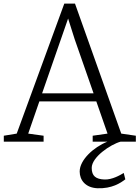

<svg xmlns="http://www.w3.org/2000/svg" viewBox="-20 -782 770 1060"><path d="M1 0H220.7V-32.7L135.7 -44.4L197.3 -222.2H511.7L573.7 -44.4L491.7 -32.7V0H573.2C497.1 30.3 419.9 100.6 419.9 165C419.9 212.4 452.1 254.4 518.1 257.3C597.7 260.3 646 228 671.9 208L663.1 172.9C643.6 184.6 599.1 210.9 556.2 209C509.8 207 486.3 190.4 486.3 145C486.3 85.4 589.4 15.6 646 0H730V-32.7L649.4 -44.4L394 -762.2H335L72.3 -44.4L1 -32.7ZM212.4 -266.6 356 -679.7 392.1 -565.9 496.6 -266.6Z"/></svg>

Font: Merriweather
Style: Light
Weight: 250
Designer: Eben Sorkin ( eben@eyebytes.com )
Foundry: Sorkin Type Co.
Version: Version 1.003